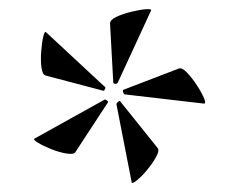

<svg xmlns="http://www.w3.org/2000/svg" viewBox="-20 -708 488 417"><path d="M144 -378Q141 -372 125 -374.5Q109 -377 91.5 -384Q74 -391 62.5 -398Q51 -405 55 -407L206 -491Q208 -493 212 -490Q216 -487 214 -485ZM266 -312 233 -481Q232 -483 236 -486.5Q240 -490 241 -488L322 -387Q327 -382 319.5 -368Q312 -354 300 -339.5Q288 -325 277.5 -316.5Q267 -308 266 -312ZM204 -511 79 -544Q72 -546 70 -561.5Q68 -577 69.5 -596.5Q71 -616 74 -628.5Q77 -641 80 -638L207 -520Q210 -519 208 -514.5Q206 -510 204 -511ZM423 -483 251 -503Q249 -503 247.5 -507.5Q246 -512 248 -513L368 -559Q375 -562 386 -550.5Q397 -539 407.5 -523Q418 -507 423 -495Q428 -483 423 -483ZM226 -529 219 -657Q219 -665 233 -671.5Q247 -678 265.5 -682.5Q284 -687 297 -688Q310 -689 308 -685L236 -529Q235 -526 230.5 -526Q226 -526 226 -529Z"/></svg>

Font: Cormorant Medium
Style: Regular
Weight: 500
Designer: Christian Thalmann (Catharsis Fonts)
Foundry: Catharsis Fonts
Version: Version 4.000